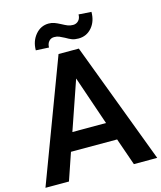

<svg xmlns="http://www.w3.org/2000/svg" viewBox="-132 -1003 922 1097"><g transform="rotate(-15 329.5 -454.0)"><path d="M403 -775Q380 -775 364.5 -781Q349 -787 329 -799Q310 -809 298 -814Q286 -819 269 -819Q250 -819 238 -805Q226 -791 226 -769L149 -773Q149 -827 180.5 -864.5Q212 -902 259 -902Q277 -902 292 -896.5Q307 -891 328 -880Q348 -869 362 -863.5Q376 -858 393 -858Q412 -858 425 -871.5Q438 -885 438 -908L513 -903Q513 -847 482 -811Q451 -775 403 -775ZM269 -719H389L660 0H522L466 -161H193L138 0H-1ZM330 -558 230 -268H429Z"/></g></svg>

Font: Freesentation 7 Bold
Style: Regular
Weight: 700
Designer: glyphs from Roboto by Christian Robertson / Hangul glyphs from Noto Sans CJK(Source Han Sans) by Jang Soo-young and Kang
Foundry: PT&
Version: Version 2.001